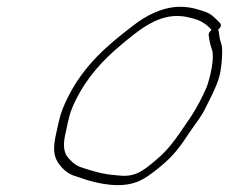

<svg xmlns="http://www.w3.org/2000/svg" viewBox="-20 -636 674 565"><path d="M602.5 -548C596.5 -542.7 593.7 -537.7 594 -533C596.5 -514.6 598.1 -506.8 604 -489C611.3 -467.2 600.3 -413.1 588.3 -380C575.3 -350.2 560 -320.6 543.4 -295C508.5 -245.1 485.1 -203 437.7 -164C399 -131.2 375.8 -113.4 325.7 -120C280.3 -122.9 249 -133.7 214.8 -145C198.1 -151.9 185.1 -165.3 175.8 -178C166 -196.3 165.9 -215.7 174.4 -251C182.9 -290.3 184.6 -303.8 202.2 -340C236.4 -409.9 284.1 -460.3 336.4 -504C380.7 -540.7 435.5 -589 500.4 -589C523.8 -589 534.8 -584.9 551.8 -580.5C573.4 -574.9 591.2 -561.4 602.5 -548ZM621.5 -548C630.1 -555.3 632.2 -562 627.7 -568C617.3 -578.1 604.3 -593.6 587.4 -600C564.9 -607.6 542.7 -616 510.2 -616C459.4 -616 410 -590.7 372.2 -561C297.2 -503.9 223.3 -441.8 176.2 -342.5C157.6 -303.4 155.5 -289.7 146.3 -248C136.5 -205.4 136.2 -180.6 149.9 -159C160 -143.1 175.5 -126.8 197.3 -119L227.7 -109C268.4 -95.6 340.1 -78.8 393.2 -105C408.6 -112.3 428.4 -126.2 452.8 -146.5C494.6 -181.3 511 -206.2 539.6 -249C558.1 -276.6 571.9 -291.5 585.1 -319C599.4 -348.3 615.2 -376.2 625.2 -410C631.9 -432.1 636.7 -491 631.8 -505C626.4 -520 625.6 -528.8 623.4 -545Z"/></svg>

Font: Take Off
Style: Drunk
Weight: 400
Foundry: Cannot Into Space Fonts
Version: Version 0.89